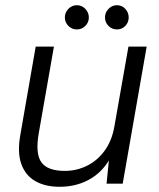

<svg xmlns="http://www.w3.org/2000/svg" viewBox="-20 -705 611 737"><path d="M209 12Q154 12 116 -9.5Q78 -31 62 -75Q46 -119 58 -187L117 -526H187L129 -195Q115 -116 138.5 -82.5Q162 -49 229 -49Q273 -49 312.5 -68Q352 -87 380.5 -125Q409 -163 419 -219L473 -526H543L451 0H389L398 -89Q368 -40 319 -14Q270 12 209 12ZM275 -592Q256 -592 242.5 -605.5Q229 -619 229 -638Q229 -657 242.5 -671Q256 -685 275 -685Q294 -685 307.5 -671Q321 -657 321 -638Q321 -619 307.5 -605.5Q294 -592 275 -592ZM429 -592Q410 -592 396.5 -605.5Q383 -619 383 -638Q383 -657 396.5 -671Q410 -685 429 -685Q448 -685 461 -671Q474 -657 474 -638Q474 -619 461 -605.5Q448 -592 429 -592Z"/></svg>

Font: DM Sans 9pt Light
Style: Italic
Weight: 300
Italic angle: -10°
Version: Version 4.004;gftools[0.9.30]